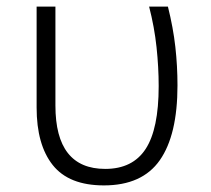

<svg xmlns="http://www.w3.org/2000/svg" viewBox="-20 -553 640 582"><path d="M518 -294Q518 -353 511.5 -411Q505 -469 489 -533H432Q448 -471 454.5 -410Q461 -349 461 -292Q461 -162 421.5 -101.5Q382 -41 299 -41Q148 -41 148 -233V-533H91V-227Q91 -114 140 -52.5Q189 9 295 9Q411 9 464.5 -67.5Q518 -144 518 -294Z"/></svg>

Font: Noto Sans Mono UI Light
Style: Regular
Weight: 300
Designer: Monotype Design team
Foundry: Monotype Imaging Inc.
Version: 1.000